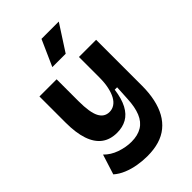

<svg xmlns="http://www.w3.org/2000/svg" viewBox="-272 -859 1138 1138"><g transform="rotate(-45 297.0 -290.0)"><path d="M260 178Q221 178 180 171Q139 164 103 149Q67 134 41 111L81 -15Q113 18 160.5 34.5Q208 51 254 51Q307 51 342.5 29.5Q378 8 396 -36Q414 -80 417 -146L422 -238H402Q393 -171 370.5 -128.5Q348 -86 313 -66.5Q278 -47 232 -47Q174 -47 135.5 -76Q97 -105 77.5 -162.5Q58 -220 58 -306V-525H202V-341Q202 -248 223 -207Q244 -166 287 -166Q310 -166 329 -178.5Q348 -191 361 -215Q374 -239 381.5 -274Q389 -309 389 -353V-525H533V-140Q533 -79 522 -28.5Q511 22 489.5 60.5Q468 99 435.5 125.5Q403 152 359.5 165Q316 178 260 178ZM347 -594H235L308 -758H453Z"/></g></svg>

Font: Bricolage Grotesque 24pt
Style: Bold
Weight: 700
Designer: Mathieu Triay
Foundry: Atelier Triay
Version: Version 1.001;gftools[0.9.33.dev8+g029e19f]